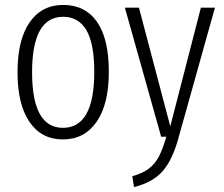

<svg xmlns="http://www.w3.org/2000/svg" viewBox="-20 -554 906 778"><path d="M421 -263Q421 -132 371.5 -60.5Q322 11 235 11Q148 11 99.5 -60Q51 -131 51 -261Q51 -393 100 -463.5Q149 -534 236 -534Q325 -534 373 -465.5Q421 -397 421 -263ZM110 -261Q110 -36 235 -36Q362 -36 362 -263Q362 -378 330 -432Q298 -486 236 -486Q110 -486 110 -261ZM704 2Q680 92 640 138.5Q600 185 523 204L516 160Q559 148 584 128.5Q609 109 624 80Q639 51 654 0H633L486 -523H543L670 -42L794 -523H851Z"/></svg>

Font: Fira Sans Extra Condensed Light
Style: Regular
Weight: 300
Width: 1
Designer: Carrois Corporate & Edenspiekermann AG
Foundry: Carrois Corporate GbR & Edenspiekermann AG
Version: Version 4.203